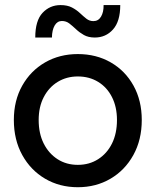

<svg xmlns="http://www.w3.org/2000/svg" viewBox="-20 -744 625 771"><path d="M292.5 7.8Q219.2 7.8 161.1 -26.4Q103 -60.5 69.3 -121.6Q35.6 -182.6 35.6 -262.2Q35.6 -340.3 69.3 -400.1Q103 -460 161.1 -493.4Q219.2 -526.9 292.5 -526.9Q366.7 -526.9 424.8 -493.4Q482.9 -460 516.1 -400.1Q549.3 -340.3 549.3 -262.2Q549.3 -182.6 515.6 -121.6Q481.9 -60.5 423.8 -26.4Q365.7 7.8 292.5 7.8ZM292.5 -82Q338.4 -82 374 -104.7Q409.7 -127.4 429.7 -167.7Q449.7 -208 449.7 -262.2Q449.7 -314.5 429.7 -354Q409.7 -393.6 374 -415.3Q338.4 -437 292.5 -437Q247.6 -437 211.9 -415.3Q176.3 -393.6 155.8 -354.2Q135.3 -314.9 135.3 -262.2Q135.3 -208 155.5 -167.7Q175.8 -127.4 211.2 -104.7Q246.6 -82 292.5 -82ZM121.6 -593.3Q121.6 -661.1 150.9 -692.4Q180.2 -723.6 223.1 -723.6Q250.5 -723.6 269 -713.9Q287.6 -704.1 301 -691.4Q314.5 -678.7 326.9 -668.9Q339.4 -659.2 355 -659.2Q375 -659.2 385.7 -677.2Q396.5 -695.3 396 -723.6H462.9Q462.9 -658.2 433.8 -625.7Q404.8 -593.3 360.8 -593.3Q335 -593.3 317.1 -603.3Q299.3 -613.3 285.4 -626.5Q271.5 -639.6 258.5 -649.7Q245.6 -659.7 228.5 -659.7Q210 -659.7 199.5 -641.6Q189 -623.5 188.5 -593.3Z"/></svg>

Font: Reddit Sans Medium
Style: Regular
Weight: 500
Designer: Stephen Hutchings
Foundry: Reddit
Version: Version 1.014